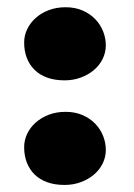

<svg xmlns="http://www.w3.org/2000/svg" viewBox="-20 -507 374 536"><path d="M160.2 -282.7Q132.8 -282.7 111.8 -290.3Q90.8 -297.9 76.7 -311.8Q62.5 -325.7 54.9 -345.2Q47.4 -364.7 47.4 -388.2Q47.4 -407.7 55.9 -425.5Q64.5 -443.4 79.8 -457Q95.2 -470.7 116.5 -478.8Q137.7 -486.8 163.1 -486.8Q189.9 -486.8 210.9 -477.5Q231.9 -468.3 246.3 -453.1Q260.7 -438 268.1 -418.9Q275.4 -399.9 275.4 -380.9Q275.4 -360.4 266.6 -342.5Q257.8 -324.7 242.2 -311.5Q226.6 -298.3 205.6 -290.5Q184.6 -282.7 160.2 -282.7ZM47.4 -96.2Q47.4 -115.7 55.9 -133.5Q64.5 -151.4 79.8 -165Q95.2 -178.7 116.5 -186.8Q137.7 -194.8 163.1 -194.8Q189.9 -194.8 210.9 -185.5Q231.9 -176.3 246.3 -161.1Q260.7 -146 268.1 -127Q275.4 -107.9 275.4 -88.9Q275.4 -68.4 266.6 -50.5Q257.8 -32.7 242.2 -19.5Q226.6 -6.3 205.6 1.5Q184.6 9.3 160.2 9.3Q132.8 9.3 111.8 1.7Q90.8 -5.9 76.7 -19.8Q62.5 -33.7 54.9 -53.2Q47.4 -72.8 47.4 -96.2Z"/></svg>

Font: Limelight
Style: Regular
Weight: 400
Designer: Nicole Fally with help from Eben Sorkin
Foundry: Nicole Fally with help from Eben Sorkin
Version: Version 1.002